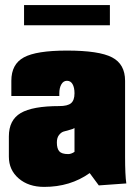

<svg xmlns="http://www.w3.org/2000/svg" viewBox="-20 -730 530 760"><path d="M415 -629.9H75.2V-710H415ZM24.9 -350.1V-410.2Q24.9 -476.1 74.5 -502.9Q124 -529.8 245.1 -529.8Q372.1 -529.8 423.6 -502.9Q475.1 -476.1 475.1 -410.2V-109.9Q475.1 -37.1 480 -3.9L371.1 3.9L335 -44.9Q258.3 9.8 154.8 9.8Q92.8 9.8 54 -23.7Q15.1 -57.1 15.1 -109.9V-189.9Q15.1 -254.9 62 -282.5Q108.9 -310.1 214.8 -310.1Q247.6 -310.1 261.2 -321.5Q274.9 -333 274.9 -360.8Q274.9 -383.3 267.3 -396.7Q259.8 -410.2 245.1 -410.2Q231 -410.2 222.9 -396.2Q214.8 -382.3 214.8 -359.9V-350.1ZM274.9 -128.9V-223.1Q269 -219.2 255.4 -215.8Q241.7 -212.4 231.7 -209.2Q221.7 -206.1 213.4 -195.3Q205.1 -184.6 205.1 -166Q205.1 -142.1 214.6 -131.1Q224.1 -120.1 250 -120.1Q261.7 -120.1 274.9 -128.9Z"/></svg>

Font: Mikodacs
Style: Regular
Weight: 400
Designer: gluk (gluksza@wp.pl)
Foundry: gluk (gluksza@wp.pl)
Version: Version 0.28